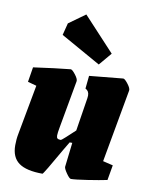

<svg xmlns="http://www.w3.org/2000/svg" viewBox="-84 -794 676 864"><g transform="rotate(10 254.5 -361.5)"><path d="M489 -428 429 -95 475 -84 463 -15Q430 -8 374.5 0.5Q319 9 300 9Q293 9 278.5 -12Q264 -33 265 -41L278 -152H266Q247 -120 244 -115Q174 8 170 8Q96 8 61.5 -17Q27 -42 27 -97Q27 -125 32 -150L74 -377L34 -388L45 -456Q86 -462 138.5 -468.5Q191 -475 214 -477Q221 -477 236 -457.5Q251 -438 249 -428L210 -211Q205 -184 205 -173Q205 -163 209.5 -159.5Q214 -156 225 -156Q227 -156 246 -173Q265 -190 286 -210L310 -362Q311 -367 311 -374Q311 -395 294 -403L300 -462L454 -477Q461 -477 476 -457.5Q491 -438 489 -428ZM151 -623 165 -678 240 -732 383 -578 334 -520Z"/></g></svg>

Font: Grenze Black
Style: Italic
Weight: 900
Italic angle: -10°
Designer: Renata Polastri
Foundry: Omnibus-Type
Version: Version 1.002; ttfautohint (v1.8)